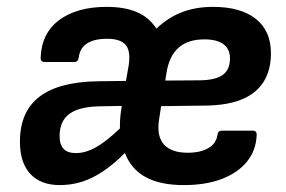

<svg xmlns="http://www.w3.org/2000/svg" viewBox="-20 -524 828 556"><path d="M153.4 12Q97.7 12 67.7 -20.5Q37.7 -53 37.7 -113.6Q37.7 -200.6 94.3 -244Q150.9 -287.3 265.2 -288.7L344.7 -289.7L351 -325.1Q360 -371.6 345.7 -391.6Q331.4 -411.7 290.6 -411.7Q253 -411.7 232.3 -398.4Q211.5 -385.1 207.9 -357.5Q206.6 -344.5 194.9 -344.5H109Q97 -344.5 97.7 -356.9Q100.4 -428.3 151.7 -466.2Q203.1 -504.1 288.9 -504.1Q341.6 -504.1 377.1 -488.6Q412.6 -473.1 432.7 -441.2Q467.7 -473.8 507.3 -488.9Q546.8 -504.1 597.1 -504.1Q677.2 -504.1 720.9 -469.2Q764.6 -434.4 764.6 -370.1Q764.6 -321.3 743.8 -287.8Q722.9 -254.3 682.1 -236.9Q641.2 -219.6 579.4 -218.3L446.6 -216.6L440.3 -175.5Q433.7 -128.6 455.2 -105.2Q476.8 -81.7 523.7 -81.7Q559.6 -81.7 582.8 -94.8Q606 -108 609.7 -133.2Q611 -145.6 622 -145.6H711.9Q724 -145.6 723.3 -133.2Q721.6 -88.4 695.1 -55.9Q668.5 -23.3 622.1 -5.7Q575.8 12 512 12Q444.9 12 402.5 -10.7Q360.1 -33.3 341.7 -81Q308.7 -48 277.6 -27.3Q246.4 -6.7 216.1 2.7Q185.7 12 153.4 12ZM199.8 -80.7Q228 -80.7 257.8 -97.5Q287.5 -114.2 327.3 -152Q327 -164.7 327.8 -177.5Q328.6 -190.3 330.6 -203.6L332.6 -217.3L271.8 -216.2Q210.7 -215.6 181.7 -194.8Q152.6 -174 152.6 -129.9Q152.6 -105 164.3 -92.8Q175.9 -80.7 199.8 -80.7ZM458.6 -290.7 558.9 -291.4Q604.4 -292.1 625.2 -307.2Q646 -322.3 646 -354.9Q646 -381.8 627.2 -395.9Q608.4 -410 571.6 -410Q524.4 -410 497 -385.8Q469.6 -361.5 462 -312Z"/></svg>

Font: Sofia Sans Hairline
Style: Italic
Weight: 1
Italic angle: -9°
Designer: Botio Nikoltchev, Ani Petrova
Foundry: lettersoup
Version: Version 4.102